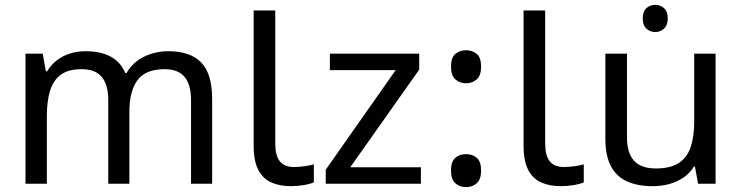

<svg xmlns="http://www.w3.org/2000/svg" viewBox="-20 -757 3053 791"><path d="M673 -546Q764 -546 809 -499.5Q854 -453 854 -349V0H767V-345Q767 -408 740.5 -440Q714 -472 658 -472Q580 -472 546.5 -427Q513 -382 513 -296V0H426V-345Q426 -387 414 -415.5Q402 -444 378 -458Q354 -472 316 -472Q262 -472 231 -449.5Q200 -427 186.5 -384Q173 -341 173 -278V0H85V-536H156L169 -463H174Q191 -491 215.5 -509.5Q240 -528 270 -537Q300 -546 332 -546Q394 -546 435.5 -524Q477 -502 496 -456H501Q528 -502 574.5 -524Q621 -546 673 -546Z M1178 10Q1134 10 1099.5 -4.5Q1065 -19 1045 -55.5Q1025 -92 1025 -157V-714H1114V-165Q1114 -117 1132.5 -93Q1151 -69 1191 -69Q1213 -69 1236.5 -72.5Q1260 -76 1273 -80V-6Q1259 1 1231.5 5.5Q1204 10 1178 10Z M1714 0H1322V-58L1610 -468H1339V-536H1707V-470L1423 -68H1714Z M1900 -414Q1874 -414 1856 -430Q1838 -446 1838 -482Q1838 -520 1856 -535Q1874 -550 1900 -550Q1926 -550 1944 -535Q1962 -520 1962 -482Q1962 -446 1944 -430Q1926 -414 1900 -414ZM1900 14Q1874 14 1856 -2Q1838 -18 1838 -54Q1838 -92 1856 -107Q1874 -122 1900 -122Q1926 -122 1944 -107Q1962 -92 1962 -54Q1962 -18 1944 -2Q1926 14 1900 14Z M2290 10Q2246 10 2211.5 -4.5Q2177 -19 2157 -55.5Q2137 -92 2137 -157V-714H2226V-165Q2226 -117 2244.5 -93Q2263 -69 2303 -69Q2325 -69 2348.5 -72.5Q2372 -76 2385 -80V-6Q2371 1 2343.5 5.5Q2316 10 2290 10Z M2680 -737Q2700 -737 2715.5 -723.5Q2731 -710 2731 -681Q2731 -653 2715.5 -639Q2700 -625 2680 -625Q2658 -625 2643 -639Q2628 -653 2628 -681Q2628 -710 2643 -723.5Q2658 -737 2680 -737ZM2928 -536V0H2856L2843 -71H2839Q2822 -43 2795 -25Q2768 -7 2736 1.5Q2704 10 2669 10Q2605 10 2561.5 -10.5Q2518 -31 2496 -74Q2474 -117 2474 -185V-536H2563V-191Q2563 -127 2592 -95Q2621 -63 2682 -63Q2742 -63 2776.5 -85.5Q2811 -108 2825.5 -151.5Q2840 -195 2840 -257V-536Z"/></svg>

Font: hexukannada05
Style: Book
Weight: 400
Designer: Jelle Bosma - Monotype Design Team
Foundry: Monotype Imaging Inc.
Version: Version 2.003